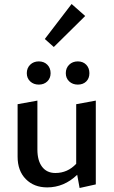

<svg xmlns="http://www.w3.org/2000/svg" viewBox="-20 -931 568 960"><path d="M406 -851 249 -696 204 -736 338 -911ZM114 -565Q114 -591 131 -607.5Q148 -624 174 -624Q200 -624 216.5 -607.5Q233 -591 233 -565Q233 -540 216.5 -524Q200 -508 174 -508Q148 -508 131 -524Q114 -540 114 -565ZM309 -565Q309 -591 326 -607.5Q343 -624 369 -624Q395 -624 411 -607.5Q427 -591 427 -565Q427 -539 411 -523.5Q395 -508 369 -508Q343 -508 326 -524Q309 -540 309 -565ZM361 -410 459 -428V-9L378 9L366 -57Q300 6 216 6Q150 6 109 -35.5Q68 -77 68 -148V-410L167 -428V-183Q167 -128 190.5 -97Q214 -66 257 -66Q318 -66 361 -112Z"/></svg>

Font: EauTest Semibold
Style: Regular
Weight: 600
Designer: Christian Thalmann (Catharsis Fonts)
Version: Version 0.001;PS 000.001;hotconv 1.0.88;makeotf.lib2.5.64775